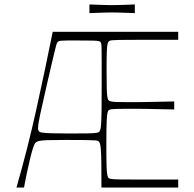

<svg xmlns="http://www.w3.org/2000/svg" viewBox="-20 -843 871 863"><path d="M54 0Q104 -174 143 -350Q182 -526 217 -700H781V-664Q758 -664 734.5 -664Q711 -664 688 -664Q665 -664 641.5 -664Q618 -664 595 -664Q542 -664 516.5 -663.5Q491 -663 482.5 -662Q474 -661 470 -658Q466 -655 463.5 -645.5Q461 -636 460 -608.5Q459 -581 459 -524Q459 -468 460 -440Q461 -412 463.5 -402.5Q466 -393 470 -390Q474 -388 482 -386.5Q490 -385 506 -384.5Q522 -384 549 -384Q581 -384 601 -384Q621 -384 639.5 -384.5Q658 -385 686.5 -385.5Q715 -386 763 -387V-351Q715 -352 686.5 -352.5Q658 -353 639 -353.5Q620 -354 600 -354Q580 -354 548 -354Q521 -354 505 -353.5Q489 -353 481 -352Q473 -351 469 -348Q462 -343 460 -309Q458 -275 458 -195Q458 -129 459 -97.5Q460 -66 462.5 -55.5Q465 -45 469 -42Q473 -40 481.5 -38.5Q490 -37 516 -36.5Q542 -36 595 -36Q618 -36 641.5 -36Q665 -36 688 -36Q711 -36 734.5 -36Q758 -36 781 -36V0H436Q436 -67 435.5 -107.5Q435 -148 433.5 -168.5Q432 -189 429.5 -197Q427 -205 423 -208Q420 -211 409 -212Q398 -213 367.5 -213.5Q337 -214 275 -214Q220 -214 193 -213Q166 -212 156 -209.5Q146 -207 140 -202Q135 -198 128.5 -178Q122 -158 115.5 -130.5Q109 -103 103 -75.5Q97 -48 93 -27Q89 -6 88 0ZM291 -243Q345 -243 372.5 -243.5Q400 -244 410.5 -245.5Q421 -247 424 -249Q428 -252 430.5 -259Q433 -266 434.5 -286.5Q436 -307 436.5 -349Q437 -391 437 -463Q437 -533 437 -571.5Q437 -610 436.5 -627Q436 -644 434.5 -648.5Q433 -653 431 -655Q429 -657 422.5 -658.5Q416 -660 396.5 -660.5Q377 -661 334 -661Q304 -661 284.5 -661Q265 -661 255 -660Q245 -659 241 -656Q238 -654 235.5 -648Q233 -642 228.5 -623.5Q224 -605 215 -567.5Q206 -530 191 -464Q169 -369 160 -326Q151 -283 151 -266Q151 -259 154 -254Q157 -249 169.5 -247Q182 -245 211 -244Q240 -243 291 -243ZM382 -784V-823Q404 -822 421.5 -821.5Q439 -821 454 -820.5Q469 -820 483 -820Q498 -820 513 -820.5Q528 -821 546 -821.5Q564 -822 586 -823V-784Q564 -785 546 -785.5Q528 -786 512.5 -786.5Q497 -787 482 -787Q468 -787 453.5 -786.5Q439 -786 421.5 -785.5Q404 -785 382 -784Z"/></svg>

Font: Ojuju ExtraLight
Style: Regular
Weight: 200
Designer: Chisaokwu Joboson, Mirko Velimirovic
Foundry: Udi Foundry
Version: Version 1.000